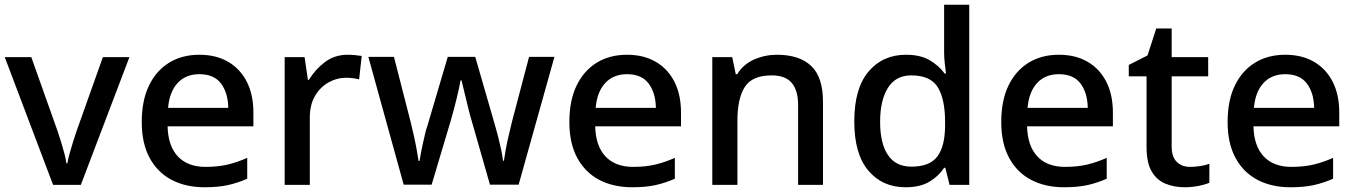

<svg xmlns="http://www.w3.org/2000/svg" viewBox="-20 -780 5719 810"><path d="M204 0 0 -539H112L224 -224Q231 -203 238.5 -178.5Q246 -154 252 -131Q258 -108 260 -91H264Q267 -108 273.5 -131.5Q280 -155 287.5 -179.5Q295 -204 302 -224L414 -539H526L321 0Z M821 -549Q892 -549 943 -519Q994 -489 1021.5 -434.5Q1049 -380 1049 -305V-247H687Q689 -164 730.5 -120Q772 -76 847 -76Q899 -76 939.5 -85.5Q980 -95 1023 -114V-26Q982 -8 941 1Q900 10 843 10Q764 10 704.5 -21Q645 -52 611.5 -113.5Q578 -175 578 -265Q578 -356 608.5 -419Q639 -482 693.5 -515.5Q748 -549 821 -549ZM821 -467Q764 -467 729.5 -430Q695 -393 689 -325H943Q942 -388 912.5 -427.5Q883 -467 821 -467Z M1447 -549Q1461 -549 1477.5 -547.5Q1494 -546 1506 -544L1495 -445Q1484 -448 1469 -450Q1454 -452 1441 -452Q1401 -452 1365.5 -432Q1330 -412 1308.5 -374.5Q1287 -337 1287 -284V0H1181V-539H1265L1279 -443H1283Q1309 -486 1350 -517.5Q1391 -549 1447 -549Z M1970 -270Q1964 -289 1958 -313.5Q1952 -338 1946 -362.5Q1940 -387 1935 -408Q1930 -429 1927 -441H1923Q1921 -429 1916.5 -408Q1912 -387 1906 -362.5Q1900 -338 1893.5 -313.5Q1887 -289 1881 -269L1801 -1H1683L1534 -540H1642L1712 -267Q1719 -239 1726 -207.5Q1733 -176 1738 -148Q1743 -120 1746 -101H1750Q1752 -114 1755.5 -133.5Q1759 -153 1764 -174.5Q1769 -196 1773.5 -216Q1778 -236 1783 -249L1869 -540H1985L2069 -249Q2075 -229 2082 -201.5Q2089 -174 2094.5 -147.5Q2100 -121 2102 -102H2106Q2108 -118 2113 -146Q2118 -174 2125.5 -206Q2133 -238 2140 -267L2212 -540H2319L2168 -1H2047Z M2625 -549Q2696 -549 2747 -519Q2798 -489 2825.5 -434.5Q2853 -380 2853 -305V-247H2491Q2493 -164 2534.5 -120Q2576 -76 2651 -76Q2703 -76 2743.5 -85.5Q2784 -95 2827 -114V-26Q2786 -8 2745 1Q2704 10 2647 10Q2568 10 2508.5 -21Q2449 -52 2415.5 -113.5Q2382 -175 2382 -265Q2382 -356 2412.5 -419Q2443 -482 2497.5 -515.5Q2552 -549 2625 -549ZM2625 -467Q2568 -467 2533.5 -430Q2499 -393 2493 -325H2747Q2746 -388 2716.5 -427.5Q2687 -467 2625 -467Z M3258 -549Q3352 -549 3402 -502Q3452 -455 3452 -351V0H3347V-336Q3347 -399 3320 -430.5Q3293 -462 3236 -462Q3153 -462 3122 -413Q3091 -364 3091 -272V0H2985V-539H3069L3084 -467H3090Q3116 -509 3161.5 -529Q3207 -549 3258 -549Z M3800 10Q3703 10 3643.5 -60Q3584 -130 3584 -268Q3584 -407 3644 -478Q3704 -549 3802 -549Q3863 -549 3902 -526Q3941 -503 3965 -470H3971Q3969 -483 3966 -510Q3963 -537 3963 -558V-760H4069V0H3986L3968 -72H3963Q3940 -37 3901 -13.5Q3862 10 3800 10ZM3825 -77Q3903 -77 3935 -120.5Q3967 -164 3967 -251V-267Q3967 -361 3936.5 -411.5Q3906 -462 3824 -462Q3759 -462 3726 -409.5Q3693 -357 3693 -266Q3693 -175 3726 -126Q3759 -77 3825 -77Z M4447 -549Q4518 -549 4569 -519Q4620 -489 4647.5 -434.5Q4675 -380 4675 -305V-247H4313Q4315 -164 4356.5 -120Q4398 -76 4473 -76Q4525 -76 4565.5 -85.5Q4606 -95 4649 -114V-26Q4608 -8 4567 1Q4526 10 4469 10Q4390 10 4330.5 -21Q4271 -52 4237.5 -113.5Q4204 -175 4204 -265Q4204 -356 4234.5 -419Q4265 -482 4319.5 -515.5Q4374 -549 4447 -549ZM4447 -467Q4390 -467 4355.5 -430Q4321 -393 4315 -325H4569Q4568 -388 4538.5 -427.5Q4509 -467 4447 -467Z M5001 -76Q5022 -76 5044 -79.5Q5066 -83 5082 -89V-9Q5064 -1 5035.5 4.5Q5007 10 4978 10Q4934 10 4897 -5Q4860 -20 4838.5 -57Q4817 -94 4817 -160V-458H4742V-506L4821 -546L4858 -660H4923V-539H5077V-458H4923V-162Q4923 -118 4944.5 -97Q4966 -76 5001 -76Z M5402 -549Q5473 -549 5524 -519Q5575 -489 5602.5 -434.5Q5630 -380 5630 -305V-247H5268Q5270 -164 5311.5 -120Q5353 -76 5428 -76Q5480 -76 5520.5 -85.5Q5561 -95 5604 -114V-26Q5563 -8 5522 1Q5481 10 5424 10Q5345 10 5285.5 -21Q5226 -52 5192.5 -113.5Q5159 -175 5159 -265Q5159 -356 5189.5 -419Q5220 -482 5274.5 -515.5Q5329 -549 5402 -549ZM5402 -467Q5345 -467 5310.5 -430Q5276 -393 5270 -325H5524Q5523 -388 5493.5 -427.5Q5464 -467 5402 -467Z"/></svg>

Font: Noto Sans Vithkuqi Medium
Style: Regular
Weight: 500
Version: Version 1.001